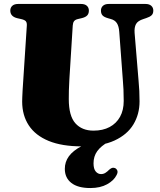

<svg xmlns="http://www.w3.org/2000/svg" viewBox="-20 -720 806 970"><path d="M517 -29.5 530 -5Q489.5 18 471 44Q452.5 70 452.5 105Q452.5 133 463.5 146.2Q474.5 159.5 490.5 159.5Q502.5 159.5 512.5 153.2Q522.5 147 531.5 137.5Q538.5 131.5 544.8 128.8Q551 126 558.5 128.5Q567 130.5 572 140Q577 149.5 569 164.5Q555.5 192 521 211Q486.5 230 436.5 230Q373.5 230 340.5 204.2Q307.5 178.5 307.5 133Q307.5 98 327.8 69.8Q348 41.5 394.2 17Q440.5 -7.5 517 -29.5ZM601 -310 582.5 -559Q580.5 -587.5 570.5 -603Q560.5 -618.5 539.5 -624L525.5 -628Q506 -633.5 498 -642.2Q490 -651 490 -666.5Q490 -681.5 500.2 -690.8Q510.5 -700 529 -700H715Q734 -700 744.2 -690.8Q754.5 -681.5 754.5 -666.5Q754.5 -651 745.8 -642.8Q737 -634.5 718.5 -628.5L705 -624Q676 -615 667 -598.2Q658 -581.5 660 -554L680 -312.5Q682.5 -286 683.8 -260.5Q685 -235 685 -207.5Q685 -143 654 -91.5Q623 -40 558.8 -10.2Q494.5 19.5 394 19.5Q293 19.5 226 -8Q159 -35.5 125.5 -86.5Q92 -137.5 92 -207Q92 -215.5 92.5 -228.5Q93 -241.5 94.2 -264Q95.5 -286.5 98 -322.5L115.5 -590.5Q116.5 -605 110.8 -612.2Q105 -619.5 87.5 -623.5L67.5 -628Q32 -636.5 32 -666.5Q32 -681.5 42.2 -690.8Q52.5 -700 71.5 -700H389.5Q408.5 -700 418.8 -690.8Q429 -681.5 429 -666.5Q429 -651 420.5 -642Q412 -633 393.5 -628.5L372.5 -623.5Q360 -620.5 354.2 -613Q348.5 -605.5 347.5 -591L330.5 -319.5Q328.5 -289 328 -263Q327.5 -237 327.5 -219.5Q327.5 -134.5 360.8 -97.2Q394 -60 452.5 -60Q499.5 -60 533.8 -78.2Q568 -96.5 586.5 -130Q605 -163.5 605 -210Q605 -245.5 603.8 -267.8Q602.5 -290 601 -310Z"/></svg>

Font: Fraunces Black
Style: Regular
Weight: 900
Version: Version 1.000;[b76b70a41]